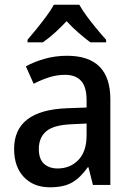

<svg xmlns="http://www.w3.org/2000/svg" viewBox="-20 -786 562 816"><path d="M265 -549Q449 -549 449 -364V0H375L356 -75H353Q322 -31 286.5 -10.5Q251 10 192 10Q123 10 81.5 -33.5Q40 -77 40 -153Q40 -318 266 -326L348 -329V-360Q348 -417 324.5 -442.5Q301 -468 257 -468Q222 -468 189 -457.5Q156 -447 123 -430L90 -504Q126 -524 171 -536.5Q216 -549 265 -549ZM285 -258Q208 -255 176.5 -228Q145 -201 145 -153Q145 -110 167 -90Q189 -70 225 -70Q278 -70 313 -106Q348 -142 348 -211V-261ZM317 -766Q329 -744 349 -717Q369 -690 390.5 -664Q412 -638 431 -617V-606H364Q341 -623 314.5 -646Q288 -669 263 -696Q211 -640 162 -606H97V-617Q115 -638 136.5 -664.5Q158 -691 177.5 -717.5Q197 -744 209 -766Z"/></svg>

Font: Noto Sans Telugu SemiCondensed Medium
Style: Regular
Weight: 500
Width: 4
Designer: Jelle Bosma - Monotype Design Team
Foundry: Monotype Imaging Inc.
Version: Version 2.005; ttfautohint (v1.8.4.7-5d5b)